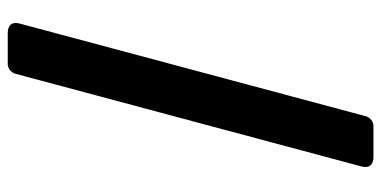

<svg xmlns="http://www.w3.org/2000/svg" viewBox="-258 -516 960 483"><g transform="rotate(90 221.5 -275.0)"><path d="M40 154C31 186 61 185 64 185H142C152 185 163 177 166 166L399 -704C408 -736 378 -735 375 -735H297C287 -735 276 -727 273 -716Z"/></g></svg>

Font: Falling Sky
Style: Blk
Weight: 900
Designer: Paul D. Hunt
Foundry: Adobe Systems Incorporated
Version: Version 1.02